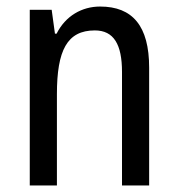

<svg xmlns="http://www.w3.org/2000/svg" viewBox="-20 -567 545 587"><path d="M286 -547C230 -547 180 -518 153 -464H148L138 -537H71V0H154V-279C154 -413 185 -474 270 -474C328 -474 353 -431 353 -347V0H436V-360C436 -488 385 -547 286 -547Z"/></svg>

Font: Noto Sans Telugu Condensed
Style: Regular
Weight: 400
Width: 3
Designer: Jelle Bosma - Monotype Design Team
Foundry: Monotype Imaging Inc.
Version: Version 2.005